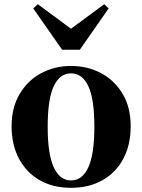

<svg xmlns="http://www.w3.org/2000/svg" viewBox="-20 -877 677 914"><path d="M317.9 17.1Q231.9 17.1 168.5 -19.5Q105 -56.2 70.1 -122.1Q35.2 -188 35.2 -275.9Q35.2 -364.3 73 -428.7Q110.8 -493.2 175 -528.1Q239.3 -563 317.9 -563Q397 -563 461.4 -528.6Q525.9 -494.1 564 -429.9Q602.1 -365.7 602.1 -275.9Q602.1 -186.5 566.7 -120.6Q531.2 -54.7 467.3 -18.8Q403.3 17.1 317.9 17.1ZM317.9 -18.1Q372.1 -18.1 400.6 -80.8Q429.2 -143.6 429.2 -273.9Q429.2 -405.3 400.6 -466.6Q372.1 -527.8 317.9 -527.8Q264.6 -527.8 235.8 -466.6Q207 -405.3 207 -273.9Q207 -143.6 235.8 -80.8Q264.6 -18.1 317.9 -18.1ZM160.2 -856.9 317.9 -740.2 476.1 -856.9 497.1 -836.9 359.9 -640.1H275.9L138.2 -836.9Z"/></svg>

Font: Source Han Serif TW Heavy
Style: Regular
Weight: 900
Designer: Ryoko NISHIZUKA Ë•øÂ°öÊ∂ºÂ≠ê (kana & ideographs); Frank Grie√ühammer (Latin, Greek & Cyrillic); Wenlong ZHANG Âº†ÊñáÈæô 
Foundry: Adobe
Version: Version 2.003;hotconv 1.1.1;makeotfexe 2.6.0